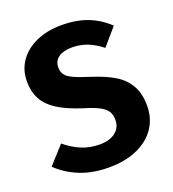

<svg xmlns="http://www.w3.org/2000/svg" viewBox="-133 -811 836 930"><g transform="rotate(-20 285.5 -346.5)"><path d="M287.4 -710Q364.2 -710 421.9 -687.8Q479.6 -665.6 526.8 -621L451.4 -533.6Q414.8 -562.8 377.9 -577Q341 -591.2 299.2 -591.2Q255.4 -591.2 230 -573.4Q204.6 -555.6 204.6 -522Q204.6 -499.2 215.7 -484.1Q226.8 -469 254.5 -456.2Q282.2 -443.4 340 -425Q409.8 -402.6 454 -375.4Q498.2 -348.2 522 -305.9Q545.8 -263.6 545.8 -201.6Q545.8 -137.4 512.7 -88.1Q479.6 -38.8 417.8 -11Q356 16.8 271.6 16.8Q187.2 16.8 121.8 -9.8Q56.4 -36.4 10 -81.8L91.4 -171.6Q131.6 -138.2 174.3 -120.7Q217 -103.2 266.4 -103.2Q317.8 -103.2 347.8 -126.3Q377.8 -149.4 377.8 -190.2Q377.8 -216.4 366.9 -233.8Q356 -251.2 329 -265.6Q302 -280 250.4 -295.6Q173.2 -320 126.9 -349.7Q80.6 -379.4 59.6 -418.5Q38.6 -457.6 38.6 -510.2Q38.6 -570 70.6 -615.2Q102.6 -660.4 159.3 -685.2Q216 -710 287.4 -710Z"/></g></svg>

Font: Firava
Style: Regular
Weight: 400
Designer: Carrois Corporate & Edenspiekermann AG
Foundry: Greg Finn Gibson
Version: Version 5.000